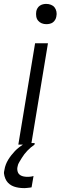

<svg xmlns="http://www.w3.org/2000/svg" viewBox="-33 -742 353 985"><path d="M61 0 147 -520H213L127 0ZM89 223Q76 223 63 221Q50 219 38.5 215Q27 211 17 203.5Q7 196 0.5 186Q-6 176 -10 161.5Q-14 147 -12 138L-10 128Q-8 115 -3 102Q2 89 9 77.5Q16 66 25 54.5Q34 43 43.5 33Q53 23 66 13Q79 3 87 -2L97 -8H145L144 0Q134 7 125 14.5Q116 22 107.5 31Q99 40 92 49Q85 58 79 68Q73 78 66 89.5Q59 101 58 109L56 118Q55 124 56 131Q57 138 59.5 143.5Q62 149 66.5 153Q71 157 76.5 159.5Q82 162 89.5 163.5Q97 165 101 165H106Q109 165 113 165Q117 165 121 164.5Q125 164 129 163.5Q133 163 135 162L139 161L129 219Q125 220 120.5 220.5Q116 221 111.5 221.5Q107 222 102 222.5Q97 223 94 223ZM205 -618Q192 -618 181 -622.5Q170 -627 162.5 -636Q155 -645 153 -657.5Q151 -670 153 -683Q154 -691 159 -699.5Q164 -708 171.5 -713Q179 -718 187.5 -720Q196 -722 204 -722Q217 -722 228.5 -717.5Q240 -713 247 -704Q254 -695 256.5 -682.5Q259 -670 256 -657Q255 -649 250 -640.5Q245 -632 238 -627Q231 -622 222 -620Q213 -618 205 -618Z"/></svg>

Font: Iosevka Aile Light Oblique
Style: Regular
Weight: 300
Italic angle: -9°
Designer: Belleve Invis
Foundry: Belleve Invis
Version: Version 31.1.0; ttfautohint (v1.8.4)